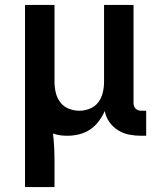

<svg xmlns="http://www.w3.org/2000/svg" viewBox="-20 -540 640 775"><path d="M81 215V-520H200V-210Q200 -188 205 -166.5Q210 -145 223 -127.5Q236 -110 257 -101.5Q278 -93 300 -93Q322 -93 343 -101.5Q364 -110 377 -127.5Q390 -145 395 -166.5Q400 -188 400 -210V-520H519V-124Q519 -118 521 -112Q523 -106 527.5 -101.5Q532 -97 538 -95Q544 -93 550 -93H570V8H550Q526 8 502 3.5Q478 -1 457 -14Q436 -27 421.5 -47.5Q407 -68 403 -92Q393 -70 378.5 -50.5Q364 -31 344 -17.5Q324 -4 300 2Q276 8 252 8Q237 8 222.5 6Q208 4 194 -1Q197 26 198.5 53Q200 80 200 107V215Z"/></svg>

Font: Iosevka Aile
Style: Bold
Weight: 700
Designer: Belleve Invis
Foundry: Belleve Invis
Version: Version 28.0.1; ttfautohint (v1.8.4)